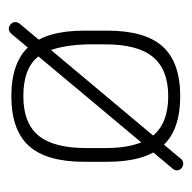

<svg xmlns="http://www.w3.org/2000/svg" viewBox="-20 -412 447 448"><g transform="rotate(90 204.0 -187.5)"><path d="M37 -12Q31 -6 31 1Q31 7 36 11.5Q41 16 47 16Q50 16 53.5 14Q57 12 60 8L371 -364Q374 -367 375.5 -370Q377 -373 377 -376Q377 -382 372.5 -386.5Q368 -391 361 -391Q353 -391 348 -383ZM51 -214V-160Q51 -72 88 -31Q125 10 204 10Q283 10 320 -31Q357 -72 357 -160V-214Q357 -302 320 -343Q283 -384 204 -384Q125 -384 88 -343Q51 -302 51 -214ZM83 -165V-209Q83 -285 112.5 -320.5Q142 -356 204 -356Q267 -356 296 -320.5Q325 -285 325 -209V-165Q325 -89 296 -53.5Q267 -18 204 -18Q140 -18 113 -51Q86 -84 83 -165Z"/></g></svg>

Font: Beiruti ExtraLight
Style: Regular
Weight: 250
Designer: Arlette Boutros
Foundry: Boutros
Version: Version 1.41